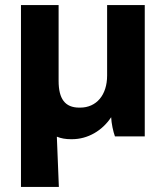

<svg xmlns="http://www.w3.org/2000/svg" viewBox="-20 -540 656 760"><path d="M261 11H265C328 11 385 -23 420 -76C421 -52 428 -19 435 0H553V-520H404V-241C404 -164 362 -114 297 -114H294C237 -114 212 -149 212 -220V-520H63V200H213L205 1C222 8 240 11 261 11Z"/></svg>

Font: Fixel Text Bold
Style: Bold
Weight: 700
Width: 4
Designer: AlfaBravo + MacPaw
Foundry: Kyrylo Tkachov, Marchela Mozhyna, Serhii Makarenko, Maria Weinstein, Zakhar Kryvoshyya
Version: Version 1.211